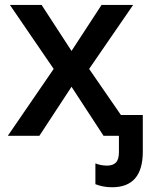

<svg xmlns="http://www.w3.org/2000/svg" viewBox="-20 -561 634 793"><path d="M442.9 212.4Q422.4 212.4 404.5 208.7Q386.7 205.1 374 199.7V113.8Q383.3 117.7 396 120.4Q408.7 123 422.4 123Q446.3 123 458.7 110.4Q471.2 97.7 471.2 67.4V0H407.7L275.4 -202.6L142.6 0H12.2L201.7 -276.4L21 -540.5H151.9L275.4 -350.6L399.4 -540.5H529.8L348.1 -276.4L479.5 -85.9H569.8V65.4Q569.8 212.4 442.9 212.4Z"/></svg>

Font: Open Sans SemiBold
Style: Regular
Weight: 600
Designer: Monotype Design Team
Foundry: Monotype Imaging Inc.
Version: Version 3.003; ttfautohint (v1.8.4)